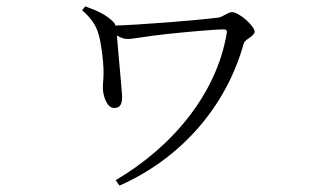

<svg xmlns="http://www.w3.org/2000/svg" viewBox="-20 -532 1040 601"><path d="M247 -512 237 -500C269 -472 282 -449 289 -423C297 -396 303 -345 304 -316C305 -290 302 -274 302 -256C302 -236 313 -194 337 -194C360 -194 363 -212 362 -234C360 -267 349 -378 346 -421C357 -414 368 -410 379 -410C397 -410 441 -419 498 -425C553 -431 650 -440 681 -440C688 -440 691 -437 690 -430C660 -243 523 -74 342 32L354 49C544 -35 687 -195 743 -396C747 -410 777 -418 777 -433C777 -450 729 -494 706 -494C693 -494 678 -479 664 -477C593 -468 413 -454 341 -452C341 -455 339 -458 337 -461C314 -486 283 -499 247 -512Z"/></svg>

Font: Noto Serif CJK KR Light
Style: Regular
Weight: 300
Designer: Ryoko NISHIZUKA 西塚涼子 (kana & ideographs); Frank Grießhammer (Latin, Greek & Cyrillic); Wenlong ZHANG 张文龙 (bopomofo); San
Foundry: Adobe
Version: Version 2.001;hotconv 1.1.0;makeotfexe 2.6.0